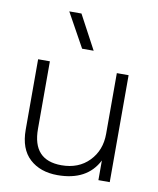

<svg xmlns="http://www.w3.org/2000/svg" viewBox="-84 -808 727 884"><g transform="rotate(10 279.5 -366.0)"><path d="M245 10Q164 10 114.5 -35.5Q65 -81 65 -171V-500H120V-184Q120 -38 255 -38Q335 -38 384 -88.5Q433 -139 433 -216V-500H488V0H435V-92Q383 10 245 10ZM168 -742H225L310 -583H256Z"/></g></svg>

Font: Human Sans Light
Style: Regular
Weight: 300
Designer: Tim Radville
Foundry: Continuum
Version: Version 1.000;FEAKit 1.0